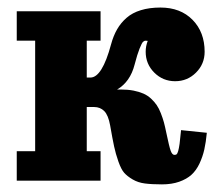

<svg xmlns="http://www.w3.org/2000/svg" viewBox="-20 -479 594 509"><path d="M24.4 -449.2H246.6V-371.1H210V-273.4H219.7Q250.7 -273.4 274.4 -361.3Q280.5 -384 290.4 -401.2Q300.3 -418.5 315.6 -431.8Q330.8 -445.1 353.4 -452Q376 -459 405.3 -459Q458.5 -459 490.5 -426.4Q522.5 -393.8 522.5 -341.8Q522.5 -309.3 499.6 -286.5Q476.8 -263.7 444.3 -263.7Q411.9 -263.7 389 -286.5Q366.2 -309.3 366.2 -341.8Q366.2 -356.7 371.6 -370.6Q368.9 -371.1 366.2 -371.1Q362.3 -371.1 359.1 -368Q356 -365 350 -350.2Q344 -335.4 336.9 -307.9Q325.2 -262 290.5 -241.7H300.3Q318.8 -241.7 334 -238.8Q349.1 -235.8 360.4 -230.8Q371.6 -225.8 380.5 -217.5Q389.4 -209.2 395.4 -200.4Q401.4 -191.7 406.4 -178.8Q411.4 -166 414.6 -154.4Q417.7 -142.8 420.9 -127Q428.5 -90.3 432.5 -79.3Q436.5 -68.4 442.4 -68.4Q446.3 -68.4 448.2 -69.9Q450.2 -71.5 452.3 -78.4Q454.3 -85.2 456.1 -97.9Q457.8 -110.6 460 -134L528.3 -127Q525.9 -101.6 521.6 -82.5Q517.3 -63.5 508.8 -45.3Q500.2 -27.1 487.5 -15.6Q474.9 -4.2 455.1 2.8Q435.3 9.8 409.4 9.8Q382.3 9.8 364.1 7.4Q345.9 5.1 331.7 -3.3Q317.4 -11.7 309.3 -20.8Q301.3 -29.8 293.9 -50.7Q286.6 -71.5 282.5 -90.8Q278.3 -110.1 272 -146.5Q267.1 -173.8 256.3 -184.6Q245.6 -195.3 229.5 -195.3H210V-78.1H246.6V0H24.4V-78.1H73.2V-371.1H24.4Z"/></svg>

Font: Orelega One
Style: Regular
Weight: 400
Version: Version 1.1 ; ttfautohint (v1.8.3)